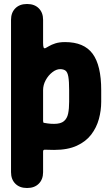

<svg xmlns="http://www.w3.org/2000/svg" viewBox="-20 -729 551 958"><path d="M114 209Q78 209 56.5 187.5Q35 166 35 130V-630Q35 -666 56.5 -687.5Q78 -709 114 -709H116Q152 -709 173.5 -687.5Q195 -666 195 -630V-515Q195 -499 197.5 -492.5Q200 -486 207 -489Q212 -491 224 -498.5Q236 -506 256 -512.5Q276 -519 305 -519Q399 -519 442 -461Q485 -403 485 -279V-221Q485 -178 473.5 -135.5Q462 -93 435.5 -58Q409 -23 363.5 -2Q318 19 250 19Q237 19 226 18.5Q215 18 205 18Q195 17 195 27V130Q195 166 173.5 187.5Q152 209 116 209ZM250 -111Q283 -111 299 -124.5Q315 -138 320 -162.5Q325 -187 325 -221V-279Q325 -323 321 -346Q317 -369 307 -376.5Q297 -384 280 -384Q261 -384 241 -368.5Q221 -353 208 -329Q195 -305 195 -279V-126Q195 -122 196 -119Q197 -116 200 -116Q205 -115 218.5 -113Q232 -111 250 -111Z"/></svg>

Font: Winky Sans
Style: Bold
Weight: 700
Designer: Simon Atzbach
Foundry: typofactur
Version: Version 1.205